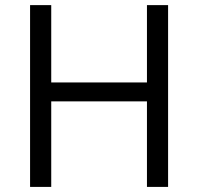

<svg xmlns="http://www.w3.org/2000/svg" viewBox="-20 -734 778 754"><path d="M640.1 0H557.1V-335.9H181.2V0H98.1V-713.9H181.2V-410.2H557.1V-713.9H640.1Z"/></svg>

Font: OpenSans-Regular
Style: Regular
Weight: 400
Foundry: Ascender Corporation
Version: Version 1.10